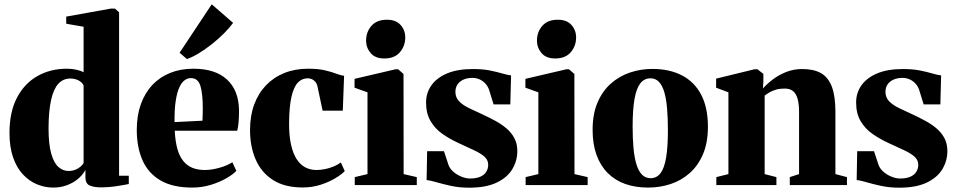

<svg xmlns="http://www.w3.org/2000/svg" viewBox="-20 -858 4434 890"><path d="M227 11.5Q187.5 11.5 151 -3.8Q114.5 -19 85.8 -50Q57 -81 40.5 -128.8Q24 -176.5 24 -242Q24 -338.5 58.5 -404.8Q93 -471 153.2 -505.2Q213.5 -539.5 290 -539.5Q313.5 -539.5 334.5 -534.8Q355.5 -530 367.5 -523V-734L287 -748V-781L493 -818H513L532 -801V-43.5H577V-5Q558.5 -1 521 4.8Q483.5 10.5 447.5 10.5Q417 10.5 396.5 2.2Q376 -6 376 -37.5V-71Q365 -49 343.2 -30.2Q321.5 -11.5 291.8 0Q262 11.5 227 11.5ZM297 -65.5Q314.5 -65.5 328.2 -70.8Q342 -76 352 -84.5Q362 -93 367.5 -102V-462.5Q359.5 -477.5 343 -485.8Q326.5 -494 306 -494Q272.5 -494 250.2 -469.5Q228 -445 216.8 -394.5Q205.5 -344 205 -264.5Q205 -189.5 217.5 -145.8Q230 -102 251 -83.8Q272 -65.5 297 -65.5Z M871 11.5Q780.5 11.5 723.8 -21.8Q667 -55 640.5 -115.2Q614 -175.5 614 -256Q614 -322.5 632.8 -374.8Q651.5 -427 686.2 -464Q721 -501 769.2 -520.2Q817.5 -539.5 876.5 -539.5Q977 -539.5 1031.5 -490Q1086 -440.5 1088 -348.5Q1088 -314.5 1085.8 -290.2Q1083.5 -266 1079.5 -252H790Q792.5 -202.5 802.2 -168Q812 -133.5 829.5 -111.8Q847 -90 872 -80Q897 -70 929.5 -70Q961 -70 998 -80.5Q1035 -91 1057 -106L1075.5 -66Q1061.5 -50.5 1030.2 -32.2Q999 -14 957.5 -1.2Q916 11.5 871 11.5ZM789 -292 918.5 -298.5Q919 -313.5 919.5 -326.8Q920 -340 920 -355Q920 -423.5 909 -459.8Q898 -496 864.5 -496Q849.5 -496 835.8 -486Q822 -476 811.2 -452.8Q800.5 -429.5 794.5 -390.2Q788.5 -351 789 -292ZM846 -584.5 812.5 -613.5 961.5 -838 1060.5 -752Q1043.5 -728.5 1017.8 -702.8Q992 -677 962.2 -653.5Q932.5 -630 902.8 -611.8Q873 -593.5 847 -584.5Z M1383.5 11Q1300 11 1246 -23.2Q1192 -57.5 1165.5 -117.8Q1139 -178 1139 -255.5Q1139 -321 1158.2 -373.2Q1177.5 -425.5 1213.2 -462.8Q1249 -500 1298.5 -519.8Q1348 -539.5 1408 -539.5Q1454.5 -539.5 1485.5 -532.2Q1516.5 -525 1537.8 -516.8Q1559 -508.5 1575 -506.5L1569 -345H1475.5L1452 -455.5Q1449.5 -469 1442.5 -477.8Q1435.5 -486.5 1426.2 -490.8Q1417 -495 1406 -495Q1379.5 -495 1360.5 -475Q1341.5 -455 1331 -409.2Q1320.5 -363.5 1320 -285Q1320 -227.5 1329.2 -186.8Q1338.5 -146 1355.2 -120.2Q1372 -94.5 1395.2 -82.2Q1418.5 -70 1446.5 -70Q1466 -70 1487 -74.2Q1508 -78.5 1527 -86.5Q1546 -94.5 1560 -105L1578 -65Q1565 -50.5 1536 -32.8Q1507 -15 1467.5 -2Q1428 11 1383.5 11Z M1624.5 0V-37L1683.5 -51V-430L1623.5 -451.5V-492.5L1814 -537H1825.5L1850.5 -515L1851 -51L1912 -37V0ZM1761 -587Q1719.5 -587 1698.2 -612Q1677 -637 1677 -669.5Q1677 -710 1701.8 -738.2Q1726.5 -766.5 1773 -766.5H1774Q1815.5 -766.5 1837 -742.2Q1858.5 -718 1858.5 -684.5Q1858.5 -645 1833.8 -616Q1809 -587 1762 -587Z M2155 12Q2110 12 2071.5 3.8Q2033 -4.5 2003.5 -13.2Q1974 -22 1957.5 -23.5L1960 -157H2038L2059.5 -92Q2067 -73.5 2084.2 -59.5Q2101.5 -45.5 2121.8 -38Q2142 -30.5 2158 -30.5Q2187.5 -30.5 2206.2 -38.8Q2225 -47 2234 -61.8Q2243 -76.5 2243 -94Q2243 -116.5 2225.5 -132Q2208 -147.5 2176.2 -162.2Q2144.5 -177 2101 -197Q2063.5 -214.5 2030 -238Q1996.5 -261.5 1975.8 -296.8Q1955 -332 1955 -383Q1955 -427.5 1979.8 -462.5Q2004.5 -497.5 2052.8 -517.8Q2101 -538 2171.5 -538Q2218.5 -538 2251.5 -531.2Q2284.5 -524.5 2308 -517.5Q2331.5 -510.5 2349 -508.5L2345.5 -374H2268L2249 -435.5Q2243.5 -455.5 2231.2 -469.2Q2219 -483 2203.2 -490Q2187.5 -497 2169.5 -497Q2146.5 -497 2128.5 -489Q2110.5 -481 2100.8 -466.5Q2091 -452 2091 -432.5Q2091 -405.5 2108.8 -387.8Q2126.5 -370 2155.5 -356.2Q2184.5 -342.5 2217 -327.5Q2247 -313.5 2275.8 -298Q2304.5 -282.5 2327.5 -263Q2350.5 -243.5 2364.2 -217.8Q2378 -192 2378 -158Q2378 -113 2355 -74.2Q2332 -35.5 2282.8 -11.8Q2233.5 12 2155 12Z M2416.5 0V-37L2475.5 -51V-430L2415.5 -451.5V-492.5L2606 -537H2617.5L2642.5 -515L2643 -51L2704 -37V0ZM2553 -587Q2511.5 -587 2490.2 -612Q2469 -637 2469 -669.5Q2469 -710 2493.8 -738.2Q2518.5 -766.5 2565 -766.5H2566Q2607.5 -766.5 2629 -742.2Q2650.5 -718 2650.5 -684.5Q2650.5 -645 2625.8 -616Q2601 -587 2554 -587Z M2727 -256Q2727 -329.5 2749.8 -382.8Q2772.5 -436 2811.5 -470.5Q2850.5 -505 2900.2 -521.8Q2950 -538.5 3004 -538.5Q3084 -538.5 3141.8 -508.2Q3199.5 -478 3230.5 -418.5Q3261.5 -359 3261.5 -270.5Q3261.5 -197 3238.8 -143.5Q3216 -90 3177.2 -55.8Q3138.5 -21.5 3088.8 -5Q3039 11.5 2984 11.5Q2925.5 11.5 2878.2 -5.2Q2831 -22 2797.2 -55.8Q2763.5 -89.5 2745.2 -139.5Q2727 -189.5 2727 -256ZM2996 -32Q3024 -32 3041.8 -55.2Q3059.5 -78.5 3067.8 -128Q3076 -177.5 3076 -255Q3076 -310 3072.2 -354.5Q3068.5 -399 3059.5 -430.2Q3050.5 -461.5 3034.8 -478.2Q3019 -495 2995.5 -495Q2966.5 -495 2948.2 -471.8Q2930 -448.5 2921.2 -399.2Q2912.5 -350 2912.5 -271Q2912.5 -216 2916.5 -172Q2920.5 -128 2930 -96.8Q2939.5 -65.5 2955.5 -48.8Q2971.5 -32 2996 -32Z M3356.5 -51V-430L3299.5 -451.5V-493.5L3477.5 -537H3491L3518.5 -515.5V-478.5L3516.5 -448Q3536.5 -470.5 3564 -491Q3591.5 -511.5 3625.5 -524.8Q3659.5 -538 3699 -538Q3752 -538 3785.8 -518.8Q3819.5 -499.5 3836 -456Q3852.5 -412.5 3852.5 -339V-51L3906 -37V0H3641V-37L3684 -51V-337.5Q3684 -376 3677.2 -400Q3670.5 -424 3656 -435.8Q3641.5 -447.5 3617 -447.5Q3594.5 -447.5 3577.2 -442.5Q3560 -437.5 3547.2 -430Q3534.5 -422.5 3524.5 -415V-51L3579 -37V0H3300.5V-37Z M4148.5 12Q4103.5 12 4065 3.8Q4026.5 -4.5 3997 -13.2Q3967.5 -22 3951 -23.5L3953.5 -157H4031.5L4053 -92Q4060.5 -73.5 4077.8 -59.5Q4095 -45.5 4115.2 -38Q4135.5 -30.5 4151.5 -30.5Q4181 -30.5 4199.8 -38.8Q4218.5 -47 4227.5 -61.8Q4236.5 -76.5 4236.5 -94Q4236.5 -116.5 4219 -132Q4201.5 -147.5 4169.8 -162.2Q4138 -177 4094.5 -197Q4057 -214.5 4023.5 -238Q3990 -261.5 3969.2 -296.8Q3948.5 -332 3948.5 -383Q3948.5 -427.5 3973.2 -462.5Q3998 -497.5 4046.2 -517.8Q4094.5 -538 4165 -538Q4212 -538 4245 -531.2Q4278 -524.5 4301.5 -517.5Q4325 -510.5 4342.5 -508.5L4339 -374H4261.5L4242.5 -435.5Q4237 -455.5 4224.8 -469.2Q4212.5 -483 4196.8 -490Q4181 -497 4163 -497Q4140 -497 4122 -489Q4104 -481 4094.2 -466.5Q4084.5 -452 4084.5 -432.5Q4084.5 -405.5 4102.2 -387.8Q4120 -370 4149 -356.2Q4178 -342.5 4210.5 -327.5Q4240.5 -313.5 4269.2 -298Q4298 -282.5 4321 -263Q4344 -243.5 4357.8 -217.8Q4371.5 -192 4371.5 -158Q4371.5 -113 4348.5 -74.2Q4325.5 -35.5 4276.2 -11.8Q4227 12 4148.5 12Z"/></svg>

Font: Merriweather 96pt Black
Style: Regular
Weight: 900
Version: Version 2.100